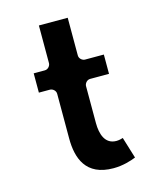

<svg xmlns="http://www.w3.org/2000/svg" viewBox="-103 -753 676 817"><g transform="rotate(-15 235.0 -344.5)"><path d="M146 -513C146 -502.3 136.1 -488 121 -488H72V-403H121C131.7 -403 146 -393.1 146 -378V-181C146 -94.9 173.9 -10 296 -10C337.7 -10 374.1 -21.6 395.7 -30.4L366.9 -124.2C361.2 -122.2 348.8 -119 338 -119C287.6 -119 273 -166.6 273 -215V-378C273 -388.7 282.9 -403 298 -403H381V-488H298C287.3 -488 273 -497.9 273 -513V-679H146Z"/></g></svg>

Font: Hussar Ekologiczny
Style: Regular
Weight: 400
Foundry: Cannot Into Space Fonts
Version: Version 0.97